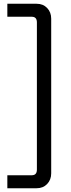

<svg xmlns="http://www.w3.org/2000/svg" viewBox="-20 -765 375 1020"><path d="M19 235V166H149Q176 166 176 136V-646Q176 -676 149 -676H19V-745H175Q209 -745 230.5 -722.5Q252 -700 252 -666V156Q252 190 230.5 212.5Q209 235 175 235Z"/></svg>

Font: Space Grotesk
Style: Regular
Weight: 400
Designer: Florian Karsten
Foundry: Florian Karsten
Version: Version 2.000